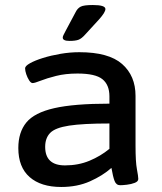

<svg xmlns="http://www.w3.org/2000/svg" viewBox="-20 -738 645 765"><path d="M224 7Q143 7 98 -32.5Q53 -72 53 -148Q53 -211 85 -250Q117 -289 196 -307Q275 -325 416 -325V-354Q416 -400 388 -422.5Q360 -445 289 -445Q241 -445 203.5 -435.5Q166 -426 142 -416.5Q118 -407 110 -407Q103 -407 96 -418Q89 -429 84.5 -442.5Q80 -456 80 -466Q80 -475 99.5 -486Q119 -497 151 -507Q183 -517 221 -523.5Q259 -530 296 -530Q413 -530 466.5 -483Q520 -436 520 -356V-158Q520 -93 525.5 -64Q531 -35 531 -25Q531 -15 517 -9.5Q503 -4 485.5 -2Q468 0 459 0Q443 0 436.5 -17Q430 -34 424 -69Q389 -38 338.5 -15.5Q288 7 224 7ZM239 -79Q292 -79 336.5 -97.5Q381 -116 416 -145V-246Q311 -246 255.5 -237.5Q200 -229 180 -208.5Q160 -188 160 -153Q160 -79 239 -79ZM257 -575Q230 -575 230 -588Q230 -593 233.5 -599.5Q237 -606 242 -616L282 -691Q289 -705 301.5 -711.5Q314 -718 350 -718Q400 -718 400 -702Q400 -689 375 -661L320 -601Q305 -584 292.5 -579.5Q280 -575 257 -575Z"/></svg>

Font: Asap Semi Expanded Medium
Style: Regular
Weight: 500
Width: 6
Designer: Pablo Cosgaya
Foundry: Omnibus-Type
Version: Version 3.001; ttfautohint (v1.8.4.7-5d5b)